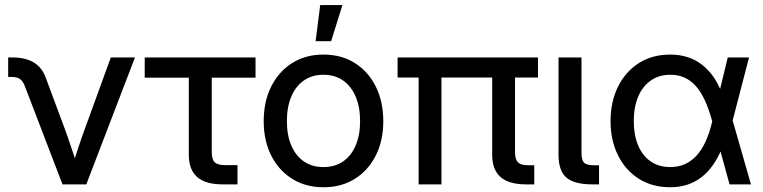

<svg xmlns="http://www.w3.org/2000/svg" viewBox="-20 -749 3101 780"><path d="M233.9 0 80.6 -399.9Q72.8 -419.9 60.8 -428.2Q48.8 -436.5 26.9 -436.5H13.2V-515.6H29.3Q83.5 -515.6 117.4 -495.1Q151.4 -474.6 166.5 -431.6L243.2 -225.6Q257.3 -187 270 -148.7Q282.7 -110.4 295.4 -71.8H272.9Q285.6 -110.4 298.1 -148.9Q310.5 -187.5 324.7 -225.6L430.2 -515.6H528.3L330.6 0Z M884.3 0Q814.9 0 781 -29.8Q747.1 -59.6 747.1 -119.6V-433.6H567.9V-515.6H1018.1V-433.6H840.3V-130.9Q840.3 -101.6 852.3 -89.8Q864.3 -78.1 895.5 -78.1Q908.2 -78.1 920.2 -78.1Q932.1 -78.1 944.8 -78.1V0Q930.2 0 915 0Q899.9 0 884.3 0Z M1293.9 11.7Q1221.7 11.7 1167 -22.5Q1112.3 -56.6 1081.8 -117.2Q1051.3 -177.7 1051.3 -256.8Q1051.3 -336.4 1081.8 -397.5Q1112.3 -458.5 1167 -492.9Q1221.7 -527.3 1293.9 -527.3Q1367.2 -527.3 1421.6 -492.9Q1476.1 -458.5 1506.6 -397.5Q1537.1 -336.4 1537.1 -256.8Q1537.1 -177.7 1506.6 -117.2Q1476.1 -56.6 1421.6 -22.5Q1367.2 11.7 1293.9 11.7ZM1293.9 -70.3Q1340.8 -70.3 1374 -93.3Q1407.2 -116.2 1425 -158.4Q1442.9 -200.7 1442.9 -256.8Q1442.9 -314 1425 -356.2Q1407.2 -398.4 1374 -421.9Q1340.8 -445.3 1293.9 -445.3Q1248 -445.3 1214.6 -422.1Q1181.2 -398.9 1163.3 -356.4Q1145.5 -314 1145.5 -256.8Q1145.5 -200.2 1163.3 -158.2Q1181.2 -116.2 1214.4 -93.3Q1247.6 -70.3 1293.9 -70.3ZM1262.2 -581.5 1280.8 -728.5H1371.1L1325.2 -581.5Z M2116.7 0Q2047.4 0 2013.4 -29.8Q1979.5 -59.6 1979.5 -120.1V-494.1H2072.3V-129.9Q2072.3 -101.1 2084.5 -89.4Q2096.7 -77.6 2127 -77.6Q2133.8 -77.6 2139.2 -77.6Q2144.5 -77.6 2150.4 -77.6V0Q2141.6 0 2133.5 0Q2125.5 0 2116.7 0ZM1680.7 0V-494.1H1773.4V0ZM1595.2 -434.1V-515.6H2165.5V-434.1Z M2386.7 0Q2313 0 2281 -27.6Q2249 -55.2 2249 -120.1V-515.6H2342.3V-129.9Q2342.3 -98.6 2352.8 -88.1Q2363.3 -77.6 2393.6 -77.6Q2397.5 -77.6 2403.6 -77.6Q2409.7 -77.6 2413.6 -77.6V0Q2407.2 0 2400.4 0Q2393.6 0 2386.7 0Z M2702.1 11.7Q2629.9 11.7 2575.4 -22.7Q2521 -57.1 2490.7 -117.9Q2460.4 -178.7 2460.4 -256.8Q2460.4 -335.9 2490.7 -397Q2521 -458 2575.4 -492.7Q2629.9 -527.3 2702.6 -527.3Q2740.2 -527.3 2772.2 -517.3Q2804.2 -507.3 2830.1 -487.5Q2856 -467.8 2877 -438.7Q2897.9 -409.7 2912.6 -370.6H2941.9L2955.6 -262.2L3030.8 0H2943.8L2872.6 -259.3Q2859.4 -307.1 2843 -342.3Q2826.7 -377.4 2806.2 -400.1Q2785.6 -422.9 2760.3 -434.1Q2734.9 -445.3 2703.6 -445.3Q2657.2 -445.3 2623.8 -421.9Q2590.3 -398.4 2572.5 -356.2Q2554.7 -314 2554.7 -257.3Q2554.7 -200.7 2572.3 -158.7Q2589.8 -116.7 2623 -93.5Q2656.2 -70.3 2703.1 -70.3Q2735.4 -70.3 2762 -82Q2788.6 -93.8 2809.8 -116.9Q2831.1 -140.1 2846.9 -175Q2862.8 -210 2873.5 -256.3L2936.5 -515.6H3022.9L2955.6 -256.3L2941.4 -145H2912.1Q2896.5 -106.9 2875.7 -77.6Q2855 -48.3 2829.1 -28.6Q2803.2 -8.8 2771.7 1.5Q2740.2 11.7 2702.1 11.7Z"/></svg>

Font: Inter Cardless Display
Style: Regular
Weight: 400
Designer: Rasmus Andersson
Foundry: rsms
Version: Version 4.001;git-9221beed3